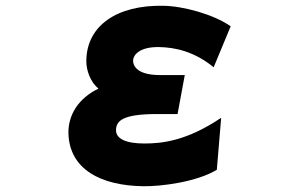

<svg xmlns="http://www.w3.org/2000/svg" viewBox="-20 -567 1040 665"><path d="M720 -334 779 -476C720 -517 616 -546 545 -547C386 -550 281 -479 279 -358C278 -323 294 -282 321 -260C250 -226 216 -167 217 -106C220 20 330 76 476 78C539 79 662 63 731 21L746 -159C627 -79 542 -70 480 -70C419 -70 378 -85 382 -121C385 -148 404 -172 524 -172H595L620 -307H534C462 -307 440 -334 441 -359C442 -373 458 -405 531 -404C586 -403 653 -389 720 -334Z"/></svg>

Font: LINE Seed JP App_OTF ExtraBold
Style: Regular
Weight: 800
Designer: LINE & Fontrix & Fontworks
Version: Version 1.013